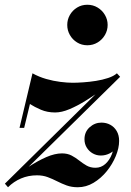

<svg xmlns="http://www.w3.org/2000/svg" viewBox="-56 -778 551 808"><path d="M-35.5 -5 419.3 -453.5 449.5 -454.8 0.3 -12.8ZM-22.3 10 -35.3 -5Q16.2 -44.3 59.5 -72.8Q102.8 -101.3 138.9 -116.9Q175 -132.5 204.8 -132.5Q228 -132.5 245.3 -123.4Q262.5 -114.3 277.5 -102.3Q292.5 -90.3 308.6 -81.1Q324.8 -72 345.8 -72Q369.5 -72 387.4 -88Q405.3 -104 415.1 -129.9Q425 -155.8 425 -185H444.3Q443.8 -168.3 432.6 -154.3Q421.5 -140.3 404.4 -131.9Q387.3 -123.5 368.3 -123.5Q350.3 -123.5 334.6 -132.3Q319 -141 309.3 -156.5Q299.5 -172 299.5 -192Q299.5 -222.8 321.1 -242.4Q342.8 -262 370.8 -262Q391.3 -262 408.1 -252.9Q425 -243.8 435.1 -226.5Q445.3 -209.3 445.3 -185Q445.3 -155.3 431.4 -121.4Q417.5 -87.5 393.3 -57.5Q369 -27.5 337.6 -8.7Q306.3 10 271.3 10Q245.5 10 224.6 2.4Q203.8 -5.2 184.4 -15.1Q165 -25 144.7 -32.6Q124.5 -40.2 99.5 -40.2Q63.5 -40.2 32.6 -27.1Q1.7 -14 -22.3 10ZM26.2 -240 80.7 -469.5Q107.7 -454.5 138.2 -445.7Q168.7 -437 198 -433.4Q227.3 -429.7 250.3 -429.7Q268.3 -429.7 294.1 -431.5Q320 -433.2 347.8 -437.6Q375.5 -442 399 -449.8Q422.5 -457.5 436 -469.5L449.5 -454.8Q414.3 -429.5 377.5 -403.1Q340.8 -376.7 304.9 -354.5Q269 -332.2 236.2 -318.5Q203.5 -304.7 176 -304.7Q143 -304.7 116.2 -316.2Q89.5 -327.7 70 -340.2L45.7 -240ZM311.5 -587.5Q287.5 -587.5 268.4 -599.4Q249.2 -611.2 238.1 -630.7Q227 -650.2 227 -673Q227 -695.7 238.1 -715.1Q249.2 -734.5 268.4 -746.2Q287.5 -758 311.5 -758Q335.5 -758 354.9 -746.2Q374.3 -734.5 385.6 -715.1Q397 -695.7 397 -673Q397 -650.2 385.6 -630.7Q374.3 -611.2 354.9 -599.4Q335.5 -587.5 311.5 -587.5Z"/></svg>

Font: Bodoni Moda
Style: Italic
Weight: 400
Italic angle: -13°
Designer: Owen Earl
Foundry: indestructible type
Version: Version 2.005